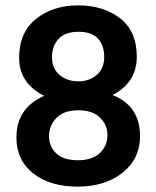

<svg xmlns="http://www.w3.org/2000/svg" viewBox="-20 -684 581 713"><path d="M271.5 -566Q222 -566 197.5 -539.5Q173 -513 173 -471.5Q173 -430 201 -406Q229 -382 270.5 -382Q312 -382 339.5 -406Q367 -430 367 -472.5Q367 -515 344 -540.5Q321 -566 271.5 -566ZM269 -274.5Q216 -274 189 -245.5Q162 -217 162 -178.5Q162 -140 189 -114.5Q216 -89 269.5 -89Q323 -89 351 -116Q379 -143 379 -182Q379 -221 350.5 -248Q322 -275 269 -274.5ZM500 -178Q500 -94 435 -42.5Q370 9 268 9Q166 9 103.5 -40Q41 -89 41 -173Q41 -283 144 -328Q51 -375 51 -469Q51 -563 113.5 -613.5Q176 -664 270 -664Q364 -664 426 -616Q488 -568 488 -473Q488 -378 398 -331Q500 -291 500 -178Z"/></svg>

Font: Hind Colombo SemiBold
Style: Regular
Weight: 600
Designer: Jyotish Sonowal, Aditi Pimprikar
Foundry: Indian Type Foundry
Version: Version 1.000;PS 1.0;hotconv 1.0.86;makeotf.lib2.5.63406; tt